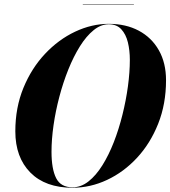

<svg xmlns="http://www.w3.org/2000/svg" viewBox="-20 -872 800 902"><path d="M369 -852H609V-850H369ZM321 10Q193 10 122.5 -61.5Q52 -133 52 -255Q52 -366.5 90 -459Q128 -551.5 191.5 -619Q255 -686.5 333 -723.2Q411 -760 491 -760Q571.5 -760 632 -727.8Q692.5 -695.5 726.2 -636Q760 -576.5 760 -495Q760 -383.5 723.2 -291Q686.5 -198.5 624 -131Q561.5 -63.5 483 -26.8Q404.5 10 321 10ZM491 -758Q454 -758 419.8 -730.2Q385.5 -702.5 355.5 -654.5Q325.5 -606.5 301 -545.5Q276.5 -484.5 258.8 -417.2Q241 -350 231.5 -283.5Q222 -217 222 -159Q222 -78 243.8 -35Q265.5 8 321 8Q360.5 8 395.8 -19.8Q431 -47.5 461 -95.5Q491 -143.5 514.8 -204.5Q538.5 -265.5 555.2 -332.8Q572 -400 581 -466.5Q590 -533 590 -591Q590 -635 580.8 -673Q571.5 -711 549.8 -734.5Q528 -758 491 -758Z"/></svg>

Font: Bodoni* 96
Style: Bold Italic
Weight: 700
Italic angle: -13°
Version: Version 2.2